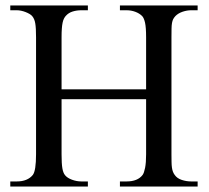

<svg xmlns="http://www.w3.org/2000/svg" viewBox="-20 -682 763 702"><path d="M418.5 0V-18.6H442.9Q483.4 -18.6 501.5 -42.5Q506.8 -49.8 510.5 -68.4Q514.2 -86.9 514.2 -117.7V-319.3H205.1V-117.7Q205.1 -84 208 -66.9Q210.9 -49.8 217.8 -41.5Q226.1 -31.2 243.2 -24.9Q260.3 -18.6 277.3 -18.6H301.3V0H17.6V-18.6H41.5Q80.6 -18.6 100.1 -42.5Q111.8 -58.1 111.8 -117.7V-545.4Q111.8 -563 111.1 -575.4Q110.4 -587.9 108.9 -596.7Q107.4 -605.5 104.7 -611.6Q102.1 -617.7 98.1 -622.6Q94.7 -627 88.1 -630.9Q81.5 -634.8 73.5 -637.9Q65.4 -641.1 57.1 -642.8Q48.8 -644.5 41.5 -644.5H17.6V-662.1H301.3V-644.5H277.3Q260.7 -644.5 245.6 -639.9Q230.5 -635.3 220.2 -623.5Q216.8 -619.6 213.9 -614Q210.9 -608.4 209 -599.4Q207 -590.3 206.1 -577.4Q205.1 -564.5 205.1 -545.4V-355.5H514.2V-545.4Q514.2 -581.5 510.3 -599.1Q506.3 -616.7 499.5 -623.5Q489.7 -633.3 474.6 -638.9Q459.5 -644.5 442.9 -644.5H418.5V-662.1H702.6V-644.5H678.7Q664.1 -644.5 647.9 -639.2Q631.8 -633.8 621.6 -623.5Q616.2 -617.7 613.3 -612.1Q610.4 -606.4 608.9 -598.1Q607.4 -589.8 607.2 -577.4Q606.9 -564.9 606.9 -545.4V-117.7Q606.9 -101.6 607.2 -89.8Q607.4 -78.1 608.6 -69.3Q609.9 -60.5 612.3 -54.2Q614.7 -47.9 618.7 -42.5Q627.4 -29.8 644.5 -24.2Q661.6 -18.6 678.7 -18.6H702.6V0Z"/></svg>

Font: Doulos SIL
Style: Regular
Weight: 400
Designer: Walt Agee, Victor Gaultney, Peter Martin, Debbi Hosken
Foundry: SIL International
Version: Version 4.110; 2011; Maintenance release